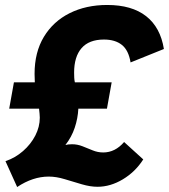

<svg xmlns="http://www.w3.org/2000/svg" viewBox="-20 -740 679 772"><path d="M49 12 2 -92Q41 -105 72.5 -132.5Q104 -160 122 -195Q140 -230 140 -267Q140 -275 139 -284Q138 -293 137 -303H17L36 -409H120Q119 -426 119 -443Q119 -530 156.5 -592Q194 -654 260 -687Q326 -720 411 -720Q510 -720 567.5 -675Q625 -630 639 -543L505 -489Q497 -538 470 -559.5Q443 -581 398 -581Q338 -581 308 -546.5Q278 -512 278 -448Q278 -437 278.5 -427.5Q279 -418 281 -409H429L410 -303H295Q293 -264 280.5 -226.5Q268 -189 243 -157Q253 -160 270 -160Q291 -160 311.5 -152Q332 -144 352.5 -135.5Q373 -127 395 -127Q443 -127 479 -169L556 -99Q524 -49 474 -19Q424 11 372 11Q343 11 309 1Q275 -9 240.5 -19.5Q206 -30 176 -30Q112 -30 49 12Z"/></svg>

Font: Livvic
Style: Bold Italic
Weight: 700
Italic angle: -10°
Designer: Jacques Le Bailly, Baron von Fonthausen
Version: Version 1.001; ttfautohint (v1.8.2)